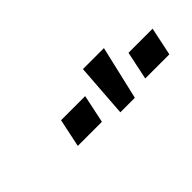

<svg xmlns="http://www.w3.org/2000/svg" viewBox="-4 -988 608 608"><g transform="rotate(-45 300.0 -684.0)"><path d="M469.5 -708H577.5L557.5 -613H449.5ZM167.5 -708H275.5L255.5 -613H147.5ZM425 -773.5 383 -593H318L331 -773.5Z"/></g></svg>

Font: JuliaMono SemiBoldItalic
Style: Regular
Weight: 600
Italic angle: -9°
Monospace: yes
Designer: cormullion
Foundry: corm
Version: Version 0.049; ttfautohint (v1.8.4)